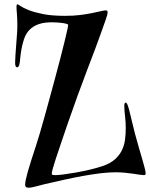

<svg xmlns="http://www.w3.org/2000/svg" viewBox="-20 -750 693 887"><path d="M98.1 111.8Q96.2 107.9 96.2 103Q96.2 85.9 108.6 42.5Q121.1 -1 146 -76.2Q153.8 -99.6 164.3 -135.3Q174.8 -170.9 186.5 -213.1Q198.2 -255.4 210.9 -302Q223.6 -348.6 235.8 -393.8Q248 -439 258.8 -480.7Q269.5 -522.5 277.6 -555.2Q285.6 -587.9 290.3 -609.1Q294.9 -630.4 294.9 -634.8Q294.9 -637.2 288.6 -639.4Q282.2 -641.6 271.5 -643.3Q260.7 -645 247.3 -646Q233.9 -647 219.2 -647Q204.6 -647 189.5 -645.3Q174.3 -643.6 160.2 -638.9Q146 -634.3 133.1 -626Q120.1 -617.7 109.9 -605Q97.2 -588.9 90.1 -566.7Q83 -544.4 79.1 -522.7Q75.2 -501 73.7 -483.4Q72.3 -465.8 70.8 -459Q67.9 -439 59.1 -439Q55.2 -439 52.5 -443.6Q49.8 -448.2 49.8 -460.9Q49.8 -475.6 51.5 -497.6Q53.2 -519.5 54.9 -543.2Q56.6 -566.9 58.3 -589.8Q60.1 -612.8 60.1 -629.9Q60.1 -664.6 58.1 -686Q56.2 -707.5 56.2 -720.2Q56.2 -730 60.1 -730Q63.5 -730 75.4 -721.7Q87.4 -713.4 112.3 -703.4Q137.2 -693.4 178.2 -685.1Q219.2 -676.8 280.8 -676.8Q318.8 -676.8 350.1 -680.7Q381.3 -684.6 405 -689.5Q428.7 -694.3 445.1 -698.2Q461.4 -702.1 469.2 -702.1Q477.1 -702.1 477.1 -693.8Q477.1 -682.6 468 -658Q459 -633.3 446.8 -598.1Q435.5 -565.4 418.7 -521.2Q401.9 -477.1 381.8 -424.3Q361.8 -371.6 339.8 -311.5Q317.9 -251.5 295.9 -188Q275.9 -128.9 261.2 -86.4Q246.6 -43.9 237.3 -15.1Q228 13.7 223.6 29.8Q219.2 45.9 219.2 51.8Q219.2 57.1 223.6 58.1Q228 59.1 233.9 59.1Q248.5 59.1 275.1 55.7Q301.8 52.2 333 46.6Q364.3 41 396.5 33.4Q428.7 25.9 454.1 17.1Q490.2 4.9 511.5 -14.4Q532.7 -33.7 543.7 -57.1Q554.7 -80.6 557.9 -106.9Q561 -133.3 561 -159.2Q561 -171.9 560.1 -185.8Q559.1 -199.7 557.6 -213.4Q556.2 -227.1 555.2 -239Q554.2 -251 554.2 -259.8Q554.2 -275.9 560.1 -275.9Q564.9 -275.9 569.1 -265.9Q573.2 -255.9 577.9 -237.3Q582.5 -218.8 588.9 -191.7Q595.2 -164.6 604 -130.9Q613.8 -94.7 622.6 -64.5Q631.3 -34.2 638.2 -11.2Q645 11.7 648.9 27.6Q652.8 43.5 652.8 50.8Q652.8 59.1 645 59.1Q638.2 59.1 625.2 57.1Q612.3 55.2 595 52.5Q577.6 49.8 556.6 47.9Q535.6 45.9 513.2 45.9Q482.9 45.9 444.1 50.5Q405.3 55.2 362.3 63Q319.3 70.8 274.2 80.8Q229 90.8 185.1 101.1Q160.6 106.9 142.3 112.1Q124 117.2 112.8 117.2Q107.4 117.2 104 116.2Q100.6 115.2 98.1 111.8Z"/></svg>

Font: Henny Penny
Style: Regular
Weight: 400
Version: Version 1.001